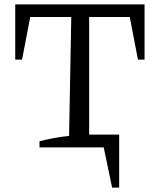

<svg xmlns="http://www.w3.org/2000/svg" viewBox="-20 -668 726 870"><path d="M49 -648H635V-398H605L568 -591H384V-58H520V182H488L450 0H159V-28Q194 -37 227.5 -43Q261 -49 293 -52L303 -591H117L80 -398H49Z"/></svg>

Font: Piazzolla
Style: Regular
Weight: 400
Designer: Juan Pablo del Peral
Foundry: Huerta Tipografica
Version: Version 1.330